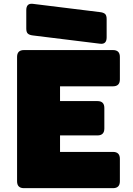

<svg xmlns="http://www.w3.org/2000/svg" viewBox="-20 -981 694 1001"><path d="M569 0H105Q69 0 69 -36V-684Q69 -720 105 -720H569Q605 -720 605 -684V-567Q605 -531 569 -531H293V-454H488Q524 -454 524 -418V-311Q524 -275 488 -275H293V-189H569Q605 -189 605 -153V-36Q605 0 569 0ZM502 -753 153 -796Q134 -798 125.5 -805.5Q117 -813 117 -832V-928Q117 -965 151 -961L500 -918Q519 -916 527.5 -908.5Q536 -901 536 -882V-786Q536 -749 502 -753Z"/></svg>

Font: Bungee Tint
Style: Regular
Weight: 400
Designer: David Jonathan Ross
Foundry: David Jonathan Ross
Version: Version 2.001